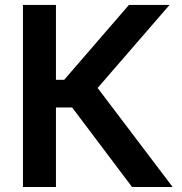

<svg xmlns="http://www.w3.org/2000/svg" viewBox="-20 -747 727 767"><path d="M669.7 0H507.5L268.1 -317.8H203.5V0H71.7V-727.3H203.5V-428.3H236.5L495 -727.3H657.3L370 -395.6Z"/></svg>

Font: Linik Sans SemiBold
Style: Regular
Weight: 600
Designer: Rasmus Andersson (font), Cristiano Sobral (main changes)
Foundry: rsms
Version: Version 3.018;June 1, 2022;FontCreator 14.0.0.2814 64-bit; t